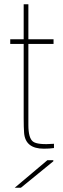

<svg xmlns="http://www.w3.org/2000/svg" viewBox="-20 -690 296 900"><path d="M113 -104Q113 -43 134.5 -26.5Q156 -10 233 -16V4Q212 7 185 7Q99 7 93 -67Q91 -91 91 -138V-484H28V-506H91V-670H113V-506H231V-484H113ZM49 190 202 61H230V66L78 190Z"/></svg>

Font: Nacelle Thin
Style: Regular
Weight: 100
Designer: Sora Sagano
Foundry: Sora Sagano
Version: Version 1.000;FEAKit 1.0